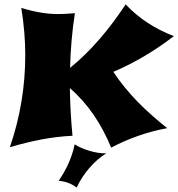

<svg xmlns="http://www.w3.org/2000/svg" viewBox="-20 -618 812 874"><path d="M321 -558C287 -555 265 -554 244 -554C193 -554 139 -563 77 -582C89 -507 95 -436 95 -368C95 -224 72 -85 25 52C125 23 211 5 310 0C303 -72 299 -145 298 -217C381 -145 442 -53 486 54C568 11 652 -18 738 -34H742C647 -109 561 -192 496 -291C593 -332 688 -389 772 -454H770C688 -486 614 -532 552 -598C478 -486 395 -387 299 -309C301 -392 308 -475 321 -558ZM464 80C415 82 349 59 320 39C307 101 281 156 247 205C283 208 310 221 329 236C357 174 410 112 464 80Z"/></svg>

Font: Shojumaru
Style: Regular
Weight: 400
Designer: Astigmatic (AOETI)
Foundry: Astigmatic (AOETI)
Version: Version 1.000